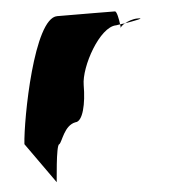

<svg xmlns="http://www.w3.org/2000/svg" viewBox="-44 -590 599 619"><g transform="rotate(-5 255.5 -280.5)"><path d="M22 -145 115 -14C115 -6 123 -135 134 -135C144 -142 155 -194 192 -201C216 -201 229 -258 229 -318C229 -378 297 -501 350 -501C350 -501 355 -502 363 -503C361 -520 356 -546 350 -546C350 -546 229 -547 163 -547C88 -547 27 -225 22 -145ZM363 -503C364 -498 364 -494 364 -491C364 -494 370 -500 379 -505C373 -504 368 -504 363 -503ZM379 -505C409 -510 448 -517 421 -517C405 -517 390 -511 379 -505Z"/></g></svg>

Font: Ampere
Style: SCCnd
Weight: 400
Version: Version 1